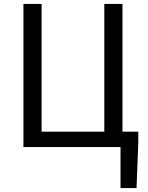

<svg xmlns="http://www.w3.org/2000/svg" viewBox="-20 -753 757 983"><path d="M688 -79V-23L679 210H597V0H100V-733H193V-79H514V-733H607V-79Z"/></svg>

Font: Noto Sans SC
Style: Regular
Weight: 400
Designer: Ryoko NISHIZUKA ____ (kana & ideographs); Paul D. Hunt (Latin, Greek & Cyrillic); Wenlong ZHANG ___ (bopomofo); Sandoll 
Foundry: Adobe Systems Incorporated
Version: Version 1.004